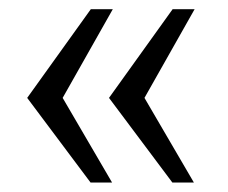

<svg xmlns="http://www.w3.org/2000/svg" viewBox="-20 -458 482 406"><path d="M285.5 -251 390 -72H344.5L210.5 -251L345 -438.5H391.5ZM112.5 -251 217 -72H171.5L37.5 -251L172 -438.5H218.5Z"/></svg>

Font: Public Sans Thin Light
Style: Regular
Weight: 300
Version: Version 1.007